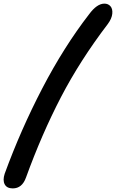

<svg xmlns="http://www.w3.org/2000/svg" viewBox="-84 -835 643 1065"><path d="M-13.2 210Q-45.9 210 -57.9 187.5Q-69.8 165 -58.1 128.9Q30.8 -114.7 150.6 -345Q270.5 -575.2 410.2 -755.9Q453.6 -814.9 495.1 -814.9Q516.1 -814.9 528.8 -800.3Q541.5 -785.6 538.8 -758.8Q536.1 -731.9 514.2 -702.1Q360.4 -500.5 253.9 -295.7Q147.5 -90.8 60.1 149.9Q38.6 210 -13.2 210Z"/></svg>

Font: Shantell Sans Bouncy
Style: Italic
Weight: 500
Italic angle: -11.31°
Designer: Stephen Nixon, Anya Danilova, Shantell Martin
Foundry: Arrow Type
Version: Version 1.006;[9816181b4]